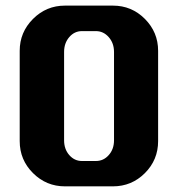

<svg xmlns="http://www.w3.org/2000/svg" viewBox="-20 -660 630 680"><path d="M540 -160.2Q540 -93.8 493.2 -46.9Q446.3 0 379.9 0H210Q144 0 96.9 -46.9Q49.8 -93.8 49.8 -160.2V-480Q49.8 -545.9 96.9 -593Q144 -640.1 210 -640.1H379.9Q446.3 -640.1 493.2 -593Q540 -545.9 540 -480ZM383.8 -163.1V-476.1Q383.8 -507.3 365 -528.6Q346.2 -549.8 319.8 -549.8H270Q243.7 -549.8 225.3 -528.6Q207 -507.3 207 -476.1V-163.1Q207 -131.8 225.3 -110.8Q243.7 -89.8 270 -89.8H319.8Q346.7 -89.8 365.2 -110.8Q383.8 -131.8 383.8 -163.1Z"/></svg>

Font: Laconic
Style: Bold
Weight: 700
Designer: Robby Woodard
Version: Version 1.000